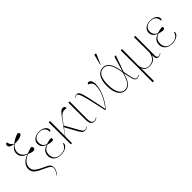

<svg xmlns="http://www.w3.org/2000/svg" viewBox="121 -1931 3298 3298"><g transform="rotate(-45 1769.5 -282.5)"><path d="M329 208C369 169 392 124 392 77C392 7 354 -12 280 -45C124 -114 88 -155 88 -225C88 -291 129 -361 242 -401C300 -379 314 -374 346 -374C364 -374 384 -389 384 -411C384 -428 377 -438 367 -448C332 -445 301 -435 242 -411C182 -435 129 -477 129 -554C129 -613 162 -660 199 -688C318 -685 392 -712 392 -751C392 -767 380 -777 359 -781C319 -771 253 -739 197 -695C141 -726 130 -762 124 -801C100 -801 85 -786 85 -763C85 -730 108 -703 190 -690C135 -655 102 -609 102 -553C102 -470 159 -425 230 -407V-406C132 -379 58 -304 59 -222C60 -111 139 -83 273 -20C346 14 381 35 381 79C381 123 362 159 324 203Z M630 10C749 10 804 -51 804 -88C804 -103 799 -109 793 -114C774 -32 715 0 630 0C554 0 484 -36 484 -141C484 -230 541 -263 588 -281C639 -266 657 -263 688 -263C704 -263 722 -274 722 -291C722 -306 716 -312 707 -319C672 -317 642 -309 590 -294C534 -310 505 -353 505 -412C505 -490 562 -532 643 -532C744 -532 774 -470 775 -406C786 -406 800 -414 800 -434C800 -485 754 -542 643 -542C541 -542 476 -485 476 -412C476 -348 512 -307 577 -288V-287C512 -268 456 -225 456 -138C456 -56 518 10 630 10Z M877 0H905L906 -165L1000 -292L1114 -87C1152 -19 1167 6 1221 6C1243 6 1260 -1 1283 -19L1278 -26C1263 -13 1249 -4 1231 -4C1189 -4 1177 -33 1134 -109L1018 -316L1088 -411C1153 -499 1195 -502 1267 -492C1267 -519 1256 -543 1220 -543C1181 -543 1148 -509 1088 -426L906 -173L907 -536H875Z M1449 10C1468 10 1494 2 1510 -15L1505 -22C1489 -8 1474 0 1450 0C1387 0 1382 -64 1382 -137L1384 -536H1352L1354 -137C1354 -38 1373 10 1449 10Z M1709 0H1725C1846 -141 1912 -307 1912 -429C1912 -507 1882 -544 1844 -544C1829 -544 1816 -533 1814 -516C1854 -508 1894 -472 1894 -408C1894 -264 1809 -121 1726 -13C1627 -504 1618 -539 1554 -539C1526 -539 1511 -528 1497 -517L1502 -510C1514 -521 1528 -529 1539 -529C1585 -529 1604 -487 1709 0Z M2207 -605 2286 -788V-796C2269 -808 2252 -811 2246 -787L2200 -608ZM2198 10C2304 10 2348 -92 2383 -213H2385C2425 -19 2435 6 2490 6C2510 6 2532 -6 2546 -19L2541 -26C2529 -16 2513 -4 2494 -4C2447 -4 2438 -26 2398 -240L2505 -536H2471L2391 -265H2389C2359 -466 2298 -546 2199 -546C2087 -546 2022 -442 2022 -274C2022 -56 2115 10 2198 10ZM2195 -5C2118 -5 2050 -86 2050 -274C2050 -418 2087 -531 2199 -531C2283 -531 2347 -466 2380 -241C2334 -100 2305 -5 2195 -5Z M2624 240H2656L2654 -68H2656C2669 -32 2708 10 2784 10C2868 10 2914 -26 2945 -93H2947C2944 -18 2964 6 3008 6C3027 6 3046 0 3070 -19L3065 -26C3048 -12 3037 -4 3018 -4C2983 -4 2975 -34 2975 -63L2977 -536H2945L2947 -183C2947 -95 2896 0 2782 0C2702 0 2654 -67 2654 -153L2656 -536H2624L2626 -136Z M3330 10C3449 10 3504 -51 3504 -88C3504 -103 3499 -109 3493 -114C3474 -32 3415 0 3330 0C3254 0 3184 -36 3184 -141C3184 -230 3241 -263 3288 -281C3339 -266 3357 -263 3388 -263C3404 -263 3422 -274 3422 -291C3422 -306 3416 -312 3407 -319C3372 -317 3342 -309 3290 -294C3234 -310 3205 -353 3205 -412C3205 -490 3262 -532 3343 -532C3444 -532 3474 -470 3475 -406C3486 -406 3500 -414 3500 -434C3500 -485 3454 -542 3343 -542C3241 -542 3176 -485 3176 -412C3176 -348 3212 -307 3277 -288V-287C3212 -268 3156 -225 3156 -138C3156 -56 3218 10 3330 10Z"/></g></svg>

Font: Noto Serif Display Thin
Style: Regular
Weight: 100
Designer: Monotype Design Team
Foundry: Monotype Imaging Inc.
Version: Version 2.009